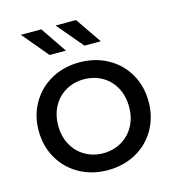

<svg xmlns="http://www.w3.org/2000/svg" viewBox="-110 -832 856 931"><g transform="rotate(-15 318.0 -366.5)"><path d="M42 -265.2Q42 -342.6 77.9 -404.2Q113.9 -465.9 176.5 -500.6Q239.1 -535.4 317.9 -535.4Q396.6 -535.4 459.5 -500.7Q522.5 -466 558.1 -404.4Q593.7 -342.7 593.7 -265Q593.7 -187.5 558.1 -125.6Q522.5 -63.6 459.5 -29Q396.6 5.6 317.9 5.6Q239.1 5.6 176.5 -29.2Q113.9 -64 77.9 -125.9Q42 -187.8 42 -265.2ZM495.7 -265Q495.7 -319.6 472.6 -361.8Q449.5 -404 408.7 -427.2Q367.9 -450.4 317.9 -450.4Q267.8 -450.4 227 -427.2Q186.2 -404 163.1 -361.8Q140 -319.6 140 -265Q140 -210.4 163.1 -168.4Q186.2 -126.4 227 -102.9Q267.8 -79.4 317.9 -79.4Q367.9 -79.4 408.7 -102.9Q449.5 -126.4 472.6 -168.4Q495.7 -210.4 495.7 -265ZM253.3 -737.6H355.9L445.4 -607H363.6ZM79.1 -737.6H181.7L270.4 -607H188.6Z"/></g></svg>

Font: iiserrat Thin
Style: Regular
Weight: 100
Designer: Akira Ohta
Foundry: Akira Ohta
Version: Version 1.200;Glyphs 3.3.1 (3343)